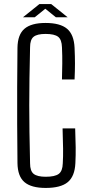

<svg xmlns="http://www.w3.org/2000/svg" viewBox="-20 -918 445 945"><path d="M205 7Q134 7 100.5 -21.5Q67 -50 66 -115Q65 -220 64.5 -310Q64 -400 64.5 -489.5Q65 -579 66 -683Q67 -748 100.5 -776.5Q134 -805 204 -805Q276 -805 310 -776.5Q344 -748 347 -683Q349 -640 349 -605Q349 -570 347 -527H285Q286 -571 286.5 -606Q287 -641 285 -685Q284 -723 266 -737Q248 -751 204 -751Q163 -751 145.5 -737Q128 -723 128 -685Q126 -600 125 -531.5Q124 -463 124 -399.5Q124 -336 125 -267.5Q126 -199 128 -114Q128 -76 146 -62Q164 -48 205 -48Q250 -48 269 -62Q288 -76 289 -114Q291 -148 290.5 -185.5Q290 -223 288 -286H350Q352 -231 352.5 -193Q353 -155 351 -115Q348 -50 313.5 -21.5Q279 7 205 7ZM93 -833 174 -898H232L313 -833H255L203 -875L151 -833Z"/></svg>

Font: Big Shoulders Text Light
Style: Regular
Weight: 300
Designer: Patric King
Foundry: XO Type Co
Version: Version 1.000; ttfautohint (v1.8.2)